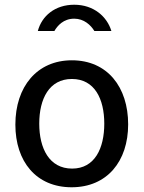

<svg xmlns="http://www.w3.org/2000/svg" viewBox="-20 -782 607 812"><path d="M451 -651C433 -711 377 -762 294 -762C213 -762 157 -715 140 -651H210C223 -673 248 -703 294 -703C335 -703 364 -676 379 -651ZM283 10C433 10 522 -100 522 -256C522 -414 434 -527 284 -527C137 -527 45 -416 45 -255C45 -99 133 10 283 10ZM285 -69C188 -69 146 -155 146 -259C146 -364 188 -448 284 -448C380 -448 421 -364 421 -259C421 -155 381 -69 285 -69Z"/></svg>

Font: United Sans Medium
Style: Regular
Weight: 500
Designer: Pablo Impallari, Rodrigo Fuenzalida (Modified by Dan O. Williams)
Version: Version 1.000;PS 001.000;hotconv 1.0.88;makeotf.lib2.5.64775